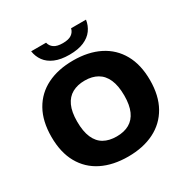

<svg xmlns="http://www.w3.org/2000/svg" viewBox="-209 -1127 1282 1316"><g transform="rotate(-30 432.0 -469.0)"><path d="M432 10Q312.5 10 225 -33.5Q137.5 -77 89.8 -161.8Q42 -246.5 42 -370Q42 -493.5 89.8 -578.2Q137.5 -663 225 -706.5Q312.5 -750 432 -750Q551.5 -750 639 -706Q726.5 -662 774.2 -577.2Q822 -492.5 822 -370Q822 -247.5 774.2 -162.8Q726.5 -78 638.8 -34Q551 10 432 10ZM432 -149Q491 -149 532.2 -172.2Q573.5 -195.5 595 -243.8Q616.5 -292 616.5 -366.5Q616.5 -444 594.5 -493.8Q572.5 -543.5 531.2 -567.2Q490 -591 432 -591Q374 -591 332.5 -568Q291 -545 269 -497Q247 -449 247 -373.5Q247 -295 268.8 -245.2Q290.5 -195.5 331.8 -172.2Q373 -149 432 -149ZM432 -796Q363.5 -796 317.5 -815.8Q271.5 -835.5 246.5 -869.8Q221.5 -904 215 -948H333Q339.5 -920 363 -903.8Q386.5 -887.5 432 -887.5Q478 -887.5 501.2 -903.8Q524.5 -920 531 -948H649Q642.5 -904 617.5 -869.8Q592.5 -835.5 546.8 -815.8Q501 -796 432 -796Z"/></g></svg>

Font: Encode Sans SemiExpanded ExtraBold
Style: Regular
Weight: 800
Width: 6
Designer: Multiple Designers
Foundry: Impallari Type
Version: Version 3.002